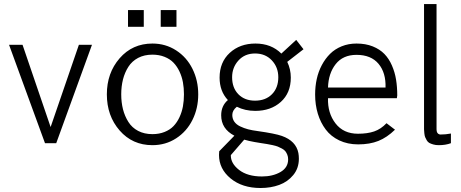

<svg xmlns="http://www.w3.org/2000/svg" viewBox="-20 -710 2287 952"><path d="M203.1 0 24.9 -487.8H91.8L231 -80.1L371.1 -487.8H436L258.8 0Z M614.7 -577.1V-660.2H692.9V-577.1ZM776.9 -577.1V-660.2H855V-577.1ZM735.8 9.8Q636.7 9.8 573.2 -63Q509.8 -135.7 509.8 -242.2Q509.8 -348.1 573.2 -421.1Q636.7 -494.1 735.8 -494.1Q800.8 -494.1 853.3 -460.2Q905.8 -426.3 934.3 -368.7Q962.9 -311 962.9 -242.2Q962.9 -172.9 934.3 -115.5Q905.8 -58.1 853.5 -24.2Q801.3 9.8 735.8 9.8ZM735.8 -44.9Q769 -44.9 795.9 -55.7Q822.8 -66.4 840.3 -84.7Q857.9 -103 869.9 -128.7Q881.8 -154.3 887 -182.4Q892.1 -210.4 892.1 -242.2Q892.1 -273.9 887 -302Q881.8 -330.1 869.9 -355.5Q857.9 -380.9 840.3 -399.2Q822.8 -417.5 795.9 -428.2Q769 -439 735.8 -439Q695.3 -439 664.8 -422.9Q634.3 -406.7 616.5 -378.7Q598.6 -350.6 589.8 -316.2Q581.1 -281.7 581.1 -242.2Q581.1 -202.6 589.8 -168.2Q598.6 -133.8 616.5 -105.5Q634.3 -77.1 664.8 -61Q695.3 -44.9 735.8 -44.9Z M1257.8 -60.1Q1343.8 -47.9 1377.4 -36.1Q1447.8 -11.2 1459.5 48.8Q1461.9 62 1461.9 77.1Q1461.9 124 1434.3 157.7Q1406.7 191.4 1364.7 206.8Q1322.8 222.2 1272 222.2Q1181.2 222.2 1123.5 174.8Q1065.9 127.4 1065.9 58.1Q1065.9 46.9 1066.9 40L1142.1 -37.1Q1076.7 -71.3 1076.7 -138.2Q1076.7 -185.5 1109.9 -213.9Q1068.8 -257.8 1068.8 -325.2Q1068.8 -401.4 1119.1 -447.8Q1169.4 -494.1 1246.6 -494.1Q1325.2 -494.1 1375 -444.3L1448.7 -512.2L1484.9 -465.8L1404.3 -403.3Q1421.9 -366.7 1421.9 -325.2Q1421.9 -249 1372.3 -204.6Q1322.8 -160.2 1245.6 -160.2Q1195.3 -160.2 1154.3 -180.7Q1131.8 -162.6 1131.8 -140.1Q1131.8 -121.1 1141.8 -106.7Q1151.9 -92.3 1170.9 -83.3Q1189.9 -74.2 1210.4 -68.8Q1231 -63.5 1257.8 -60.1ZM1244.6 -444.8Q1193.8 -444.8 1162.4 -410.2Q1130.9 -375.5 1130.9 -327.1Q1130.9 -274.4 1161.9 -242.7Q1192.9 -210.9 1244.6 -210.9Q1296.9 -210.9 1328.4 -242.7Q1359.9 -274.4 1359.9 -327.1Q1359.9 -376.5 1327.9 -410.6Q1295.9 -444.8 1244.6 -444.8ZM1278.8 165Q1332 165 1370.4 143.1Q1408.7 121.1 1408.7 80.1Q1408.7 67.4 1404.5 57.1Q1400.4 46.9 1394.8 39.8Q1389.2 32.7 1377.9 26.6Q1366.7 20.5 1357.4 16.8Q1348.1 13.2 1331.5 9.5Q1314.9 5.9 1304 4.2Q1293 2.4 1272.7 -0.7Q1252.4 -3.9 1241.7 -5.9Q1214.4 -10.7 1190.9 -17.6L1124.5 59.1Q1123.5 100.1 1165.5 132.6Q1207.5 165 1278.8 165Z M1755.9 5.9Q1703.6 5.9 1662.1 -13.9Q1620.6 -33.7 1595 -67.9Q1569.3 -102.1 1555.9 -146.2Q1542.5 -190.4 1542.5 -241.2Q1542.5 -281.2 1550.5 -318.1Q1558.6 -355 1575.7 -387.2Q1592.8 -419.4 1616.7 -443.1Q1640.6 -466.8 1674.3 -480.5Q1708 -494.1 1747.6 -494.1Q1793 -494.1 1828.1 -480Q1863.3 -465.8 1886 -442.4Q1908.7 -418.9 1923.3 -385.3Q1938 -351.6 1943.8 -315.2Q1949.7 -278.8 1949.7 -236.8L1947.8 -223.1H1606.4Q1604 -149.4 1643.6 -98.1Q1683.1 -46.9 1754.9 -46.9Q1801.8 -46.9 1835.2 -58.3Q1868.7 -69.8 1896.5 -99.1L1938.5 -66.9Q1898.9 -28.3 1856.2 -11.2Q1813.5 5.9 1755.9 5.9ZM1606.4 -275.9H1891.6Q1894 -349.1 1856.9 -393.6Q1819.8 -438 1747.6 -438Q1680.7 -438 1644.5 -392.1Q1608.4 -346.2 1606.4 -275.9Z M2155.8 9.8Q2140.1 9.8 2128.4 6.3Q2116.7 2.9 2108.9 -1.2Q2101.1 -5.4 2095.9 -14.4Q2090.8 -23.4 2088.1 -29.8Q2085.4 -36.1 2084 -49.3Q2082.5 -62.5 2082.5 -68.8Q2082.5 -75.2 2082.5 -90.3Q2082.5 -96.2 2082.5 -99.1V-689.9H2144.5V-68.8Q2144.5 -48.3 2158.2 -43.9Q2161.1 -43 2164.6 -43Q2189.9 -43 2215.8 -47.9V0Q2189.5 9.8 2155.8 9.8Z"/></svg>

Font: HK Grotesk Light
Style: Regular
Weight: 300
Designer: Alfredo Marco Pradil and Stefan Peev
Foundry: Hanken Design Co.
Version: Version 1.045;PS 001.045;hotconv 1.0.88;makeotf.lib2.5.64775